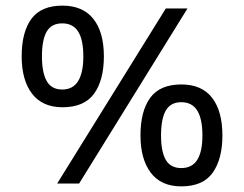

<svg xmlns="http://www.w3.org/2000/svg" viewBox="-20 -652 868 682"><path d="M569 -622H646L261 0H183ZM202 -271Q131 -271 94 -319Q57 -367 57 -452Q57 -538 91.5 -585Q126 -632 202 -632Q274 -632 311.5 -585Q349 -538 349 -452Q349 -367 314 -319Q279 -271 202 -271ZM201 -334Q239 -334 257.5 -364Q276 -394 276 -452Q276 -511 257.5 -540Q239 -569 201 -569Q163 -569 146 -540Q129 -511 129 -452Q129 -394 146 -364Q163 -334 201 -334ZM624 10Q552 10 515.5 -38.5Q479 -87 479 -171Q479 -257 513.5 -304.5Q548 -352 624 -352Q697 -352 733.5 -304.5Q770 -257 770 -171Q770 -87 735.5 -38.5Q701 10 624 10ZM624 -55Q662 -55 680.5 -84Q699 -113 699 -171Q699 -230 680.5 -259.5Q662 -289 624 -289Q586 -289 569 -259.5Q552 -230 552 -171Q552 -113 569 -84Q586 -55 624 -55Z"/></svg>

Font: ukorean15
Style: Book
Weight: 400
Designer: Jelle Bosma - Monotype Design Team
Foundry: Monotype Imaging Inc.
Version: Version 2.003